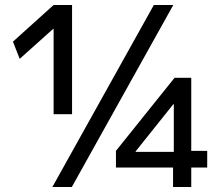

<svg xmlns="http://www.w3.org/2000/svg" viewBox="-20 -750 898 770"><path d="M190 0 597 -730H675L268 0ZM195 -292V-634H193L59 -514L32 -583L195 -730H269V-292ZM674 0V-78H445V-145L680 -438H747V-145H811V-78H747V0ZM524 -141H677V-332H675L524 -143Z"/></svg>

Font: M PLUS 2
Style: Regular
Weight: 400
Designer: Coji Morishita
Foundry: UNDERFOREST DESIGN
Version: Version 1.001